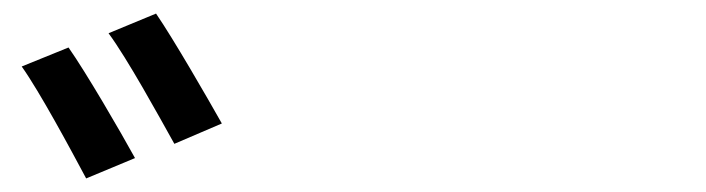

<svg xmlns="http://www.w3.org/2000/svg" viewBox="-20 -865 1040 283"><path d="M81 -795 12 -767C39 -729 84 -645 107 -602L179 -632C157 -672 107 -758 81 -795ZM210 -845 140 -816C168 -778 213 -696 237 -653L307 -683C285 -722 236 -807 210 -845Z"/></svg>

Font: Genne Gothic Medium
Style: Regular
Weight: 500
Designer: Ryoko NISHIZUKA (kana & ideographs); Paul D. Hunt (Latin, Greek & Cyrillic); Wenlong ZHANG (bopomofo); Sandoll Communica
Foundry: Adobe Systems Incorporated
Version: Version 1.004;PS 1.004;hotconv 16.6.51;makeotf.lib2.5.65220